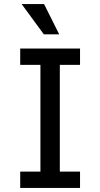

<svg xmlns="http://www.w3.org/2000/svg" viewBox="-20 -930 496 950"><path d="M80 0V-81H180V-609H80V-690H376V-609H276V-81H376V0ZM87 -910H198L273 -760H197Z"/></svg>

Font: Radio Canada
Style: Regular
Weight: 400
Designer: Charles Daoud, Etienne Aubert Bonn, Alexandre Saumier Demers, Jacques Le Bailly
Foundry: Radio-Canada
Version: Version 2.104;gftools[0.9.28.dev5+ged2979d]